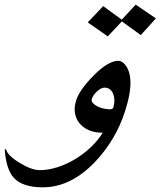

<svg xmlns="http://www.w3.org/2000/svg" viewBox="-216 -635 703 818"><path d="M267.1 -177.7Q271.5 -192.9 271.2 -207.8Q271 -222.7 266.4 -234.6Q261.7 -246.6 252.4 -254.2Q243.2 -261.7 229.5 -261.7Q221.7 -261.7 213.1 -257.1Q204.6 -252.4 197 -245.4Q189.5 -238.3 183.6 -230Q177.7 -221.7 175.3 -213.9Q172.4 -205.1 178.7 -197.3Q185.1 -189.5 196.5 -183.1Q208 -176.8 222.9 -173.1Q237.8 -169.4 252.4 -169.4Q264.6 -169.4 267.1 -177.7ZM157.7 -539.6 223.6 -608.9 302.7 -551.3 362.3 -615.2 448.2 -556.6 383.8 -485.4 303.2 -543.9 243.2 -480ZM317.4 -163.1Q297.4 -100.1 265.1 -45.9Q232.9 8.3 188.5 55.2Q85 163.1 -33.7 163.1Q-119.6 163.1 -156.7 123Q-189.9 86.9 -195.8 2.4L-190.4 0Q-188 13.2 -173.3 28.1Q-158.7 43 -130.9 59.6Q-81.5 89.8 -46.4 89.8Q-10.7 89.8 27.8 77.6Q66.4 65.4 102.8 43.7Q139.2 22 170.4 -7.3Q201.7 -36.6 222.2 -70.8Q220.7 -69.8 217.3 -69.8Q187 -69.8 162.8 -80.3Q138.7 -90.8 123.3 -109.1Q107.9 -127.4 103.5 -152.6Q99.1 -177.7 108.4 -207Q121.6 -250.5 181.6 -312Q213.9 -344.7 240.5 -360.4Q267.1 -376 287.6 -376Q293.5 -376 299.8 -373.3Q306.2 -370.6 311.5 -365.2Q337.4 -340.3 339.6 -290Q341.8 -239.7 317.4 -163.1Z"/></svg>

Font: XB Khoramshahr
Style: Italic
Weight: 400
Italic angle: -12°
Designer: Behnam
Foundry: Irmug
Version: Version 8.005 2009